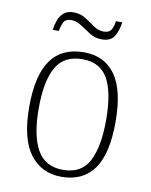

<svg xmlns="http://www.w3.org/2000/svg" viewBox="-82 -768 660 839"><g transform="rotate(10 248.5 -348.5)"><path d="M248 10Q159 10 108 -58Q57 -126 57 -267Q57 -407 105.5 -475Q154 -543 252 -543Q343 -543 391.5 -475.5Q440 -408 440 -267Q440 -125 391.5 -57.5Q343 10 248 10ZM249 -21Q332 -21 365 -86Q398 -151 398 -267Q398 -391 363.5 -451.5Q329 -512 251 -512Q169 -512 134 -450.5Q99 -389 99 -267Q99 -148 134.5 -84.5Q170 -21 249 -21ZM318 -612Q288 -612 264 -627Q240 -642 218 -657Q196 -672 173 -672Q147 -672 138.5 -654.5Q130 -637 127 -616H100Q102 -636 109.5 -657.5Q117 -679 133 -693Q149 -707 176 -707Q207 -707 230.5 -692Q254 -677 275 -662Q296 -647 320 -647Q345 -647 354 -663.5Q363 -680 365 -701H393Q390 -669 374.5 -640.5Q359 -612 318 -612Z"/></g></svg>

Font: Noto Serif Tamil SemiCondensed ExtraLight
Style: Italic
Weight: 200
Width: 4
Italic angle: -12°
Designer: Indian Type Foundry, Tom Grace, and the Monotype Design Team
Foundry: Monotype Imaging Inc.
Version: Version 2.003; ttfautohint (v1.8.4.7-5d5b)